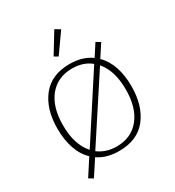

<svg xmlns="http://www.w3.org/2000/svg" viewBox="-181 -796 887 971"><g transform="rotate(-30 263.0 -311.0)"><path d="M213 -570 285 -688 315 -670 235 -557ZM56 51 117 -43Q82 -76 64.5 -127.5Q47 -179 47 -244Q47 -358 102 -427.5Q157 -497 263 -497Q338 -497 389 -460L433 -528L458 -513L411 -441Q445 -408 462 -357.5Q479 -307 479 -244Q479 -129 424 -59.5Q369 10 263 10Q189 10 140 -24L81 66ZM372 -435Q328 -471 263 -471Q178 -471 129 -411Q80 -351 80 -244Q80 -131 135 -70ZM446 -244Q446 -353 394 -414L156 -50Q201 -16 263 -16Q348 -16 397 -76.5Q446 -137 446 -244Z"/></g></svg>

Font: Maitree ExtraLight
Style: Regular
Weight: 250
Designer: CadsonDemak Team
Foundry: CadsonDemak
Version: Version 1.002